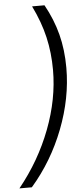

<svg xmlns="http://www.w3.org/2000/svg" viewBox="-79 -895 492 1140"><g transform="rotate(-5 167.5 -325.0)"><path d="M249 -473Q249 -576 227.5 -669Q206 -762 158 -860H232Q281 -772 305 -679.5Q329 -587 329 -479Q329 -299 258.5 -116.5Q188 66 63 210H-11Q113 57 181 -121.5Q249 -300 249 -473Z"/></g></svg>

Font: Exo
Style: Italic
Weight: 400
Italic angle: -9°
Designer: Natanael Gama
Foundry: Natanael Gama
Version: Version 1.500; ttfautohint (v1.6)